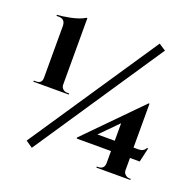

<svg xmlns="http://www.w3.org/2000/svg" viewBox="-129 -850 1005 999"><g transform="rotate(20 373.5 -350.5)"><path d="M111 -8 149 18 627 -694 589 -719ZM235 -314V-308H39V-314H52Q84 -314 84 -346V-632Q84 -671 47 -671H35V-677Q49 -678 66 -680Q88 -683 107 -687Q159 -698 185 -715H190V-346Q190 -333 200 -323Q210 -314 223 -314ZM647 -107V-39Q647 -25 657 -16Q667 -6 681 -6H688V0H500V-6H507Q540 -6 542 -38V-107H352V-113L641 -407H646V-164H674Q701 -164 713 -186H719L701 -107ZM542 -164V-261L446 -164Z"/></g></svg>

Font: Cinzel Bold(RUS BY LYAJKA)
Style: Regular
Weight: 700
Designer: Natanael Gama
Version: Version 1.001;PS 001.001;hotconv 1.0.56;makeotf.lib2.0.21325